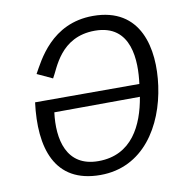

<svg xmlns="http://www.w3.org/2000/svg" viewBox="-82 -813 881 903"><g transform="rotate(-10 358.5 -361.5)"><path d="M580 -380H82C55 -168 106 10 326 10C531 10 640 -168 666 -356C690 -530 650 -733 420 -733C221 -733 145 -568 112 -510L185 -476C211 -518 251 -663 417 -663C593 -663 594 -486 580 -380ZM572 -320C550 -188 488 -56 328 -56C174 -56 147 -193 163 -318Z"/></g></svg>

Font: United Sans Light
Style: Italic
Weight: 300
Italic angle: -8°
Designer: Pablo Impallari, Rodrigo Fuenzalida (Modified by Dan O. Williams)
Version: Version 1.000;PS 001.000;hotconv 1.0.88;makeotf.lib2.5.64775